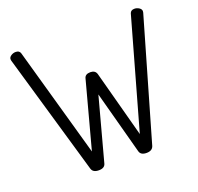

<svg xmlns="http://www.w3.org/2000/svg" viewBox="-128 -869 1043 1013"><g transform="rotate(-20 393.5 -362.5)"><path d="M764 -696 568 -18Q560 6 528 6Q495 6 489 -18L394 -371L299 -18Q293 6 260 6Q227 6 220 -18L23 -696Q22 -699 22 -704Q22 -715 34 -723Q46 -731 60 -731Q81 -731 86 -714L259 -100L359 -473Q364 -496 394 -496Q421 -496 428 -473L528 -100L701 -714Q706 -731 727 -731Q741 -731 753 -723Q765 -715 765 -704Q765 -699 764 -696Z"/></g></svg>

Font: Dosis
Style: Regular
Weight: 400
Designer: Edgar Tolentino, Pablo Impallari, Igino Marini
Foundry: Edgar Tolentino, Pablo Impallari, Igino Marini
Version: Version 1.007